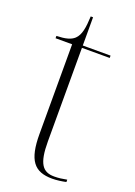

<svg xmlns="http://www.w3.org/2000/svg" viewBox="-131 -710 542 773"><g transform="rotate(20 139.5 -323.5)"><path d="M196 10C215 10 237 7 255 3V-7C234 -3 220 -1 201 -1C151 -1 129 -30 129 -125V-526H248V-536H129V-657H119C117 -609 112 -576 92 -557C77 -543 54 -537 16 -536V-526H87V-142C87 -29 119 10 196 10Z"/></g></svg>

Font: Noto Serif Display SemiCondensed ExtraLight
Style: Regular
Weight: 200
Width: 4
Designer: Monotype Design Team
Foundry: Monotype Imaging Inc.
Version: Version 2.009